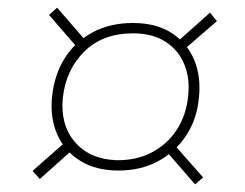

<svg xmlns="http://www.w3.org/2000/svg" viewBox="-20 -605 639 501"><path d="M327 -545Q388 -545 428.5 -518.5Q469 -492 487 -448Q505 -404 499 -350Q494 -294 465.5 -251Q437 -208 392 -184Q347 -160 289 -160Q231 -160 190 -185Q149 -210 129.5 -254Q110 -298 116 -354Q122 -410 148.5 -452.5Q175 -495 220.5 -520Q266 -545 327 -545ZM159 -242 177 -221 84 -138 65 -159ZM436 -226 510 -142 489 -124 416 -208ZM327 -518Q248 -518 200 -470.5Q152 -423 144 -350Q137 -280 175 -235Q213 -190 283 -187Q335 -186 375.5 -207Q416 -228 441 -266Q466 -304 471 -355Q476 -400 461 -437Q446 -474 412 -496Q378 -518 327 -518ZM129 -585 201 -502 179 -484 108 -566ZM528 -572 546 -550 455 -471 437 -491Z"/></svg>

Font: Exo 2 ExtraLight
Style: Italic
Weight: 250
Italic angle: -8°
Designer: Natanael Gama
Foundry: Natanael Gama
Version: Version 2.010